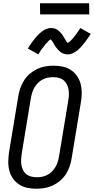

<svg xmlns="http://www.w3.org/2000/svg" viewBox="-20 -1144 574 1172"><path d="M203 8Q174 8 147 2.5Q120 -3 97.5 -17.5Q75 -32 59.5 -54Q44 -76 37 -102.5Q30 -129 30.5 -157.5Q31 -186 35 -214L92 -559Q96 -584 105 -608.5Q114 -633 128 -655Q142 -677 163 -694.5Q184 -712 207 -723Q230 -734 255.5 -738.5Q281 -743 306 -743Q335 -743 362 -737.5Q389 -732 411.5 -717.5Q434 -703 449.5 -681Q465 -659 472 -632.5Q479 -606 479 -577.5Q479 -549 474 -521L417 -176Q413 -151 404.5 -126.5Q396 -102 381.5 -80Q367 -58 346.5 -40.5Q326 -23 302.5 -12Q279 -1 253.5 3.5Q228 8 203 8ZM204 -62Q220 -62 236.5 -65Q253 -68 268.5 -76Q284 -84 296.5 -96.5Q309 -109 318 -124Q327 -139 332 -155Q337 -171 340 -187L397 -532Q400 -549 400.5 -566.5Q401 -584 398 -600Q395 -616 387.5 -630.5Q380 -645 368 -654.5Q356 -664 339.5 -668.5Q323 -673 305 -673Q289 -673 272.5 -670Q256 -667 240.5 -659Q225 -651 212.5 -638.5Q200 -626 191 -611Q182 -596 177 -580Q172 -564 169 -548L112 -203Q110 -186 109 -168.5Q108 -151 111 -135Q114 -119 121.5 -104.5Q129 -90 141 -80.5Q153 -71 169.5 -66.5Q186 -62 204 -62ZM214 -812 150 -848Q161 -866 171.5 -881Q182 -896 192 -908Q202 -920 211.5 -930Q221 -940 233.5 -950Q246 -960 261 -966.5Q276 -973 291 -973Q296 -973 301 -972.5Q306 -972 311 -970.5Q316 -969 320 -967.5Q324 -966 328 -963.5Q332 -961 335.5 -958Q339 -955 342 -952.5Q345 -950 348.5 -946Q352 -942 355 -938.5Q358 -935 361 -931Q364 -927 366 -923.5Q368 -920 369.5 -917Q371 -914 374.5 -909Q378 -904 380.5 -899.5Q383 -895 385.5 -891.5Q388 -888 391 -884L395 -880V-879L391 -880L395 -883Q400 -885 402.5 -887.5Q405 -890 408.5 -893Q412 -896 413.5 -898Q415 -900 417.5 -902Q420 -904 421.5 -906Q423 -908 425 -910.5Q427 -913 429.5 -915.5Q432 -918 434 -921Q436 -924 438.5 -927Q441 -930 443.5 -933.5Q446 -937 448.5 -940.5Q451 -944 454 -948Q457 -952 459.5 -956Q462 -960 465 -964.5Q468 -969 470 -973L534 -937Q522 -919 511.5 -904Q501 -889 491 -877Q481 -865 472 -855Q463 -845 450.5 -835Q438 -825 423 -818.5Q408 -812 393 -812Q388 -812 383 -813Q378 -814 373 -815Q368 -816 364 -818Q360 -820 356 -822Q352 -824 348.5 -827Q345 -830 342 -833Q339 -836 335.5 -839.5Q332 -843 329 -846.5Q326 -850 323 -854Q320 -858 317.5 -861.5Q315 -865 313.5 -868Q312 -871 309 -876Q306 -881 303 -885.5Q300 -890 298 -893.5Q296 -897 292.5 -901Q289 -905 289 -906L293 -905L289 -903Q284 -901 281 -898.5Q278 -896 274.5 -892.5Q271 -889 270 -887Q269 -885 266.5 -883Q264 -881 262 -879Q260 -877 258 -874.5Q256 -872 254 -869.5Q252 -867 250 -864Q248 -861 245.5 -858Q243 -855 240.5 -851.5Q238 -848 235 -844.5Q232 -841 229.5 -837Q227 -833 224.5 -829Q222 -825 219 -820.5Q216 -816 214 -812ZM525 -1056H225L224 -1124H524Z"/></svg>

Font: Iosevka Term Oblique
Style: Regular
Weight: 400
Italic angle: -9°
Monospace: yes
Designer: Belleve Invis
Foundry: Belleve Invis
Version: Version 31.4.0